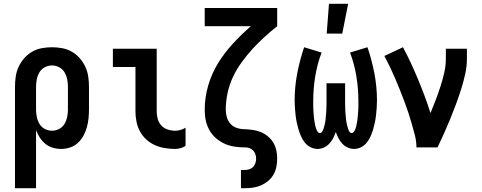

<svg xmlns="http://www.w3.org/2000/svg" viewBox="-20 -777 2540 1012"><path d="M59 215V-320Q59 -347 63 -374Q67 -401 78.5 -425.5Q90 -450 108 -470.5Q126 -491 149.5 -504.5Q173 -518 200 -523Q227 -528 254 -528Q281 -528 308 -523Q335 -518 358.5 -504.5Q382 -491 400 -470.5Q418 -450 429.5 -425.5Q441 -401 445 -374Q449 -347 449 -320V-200Q449 -176 446.5 -152Q444 -128 437.5 -105Q431 -82 419.5 -61Q408 -40 390 -23.5Q372 -7 349 0.5Q326 8 302 8Q280 8 258 1.5Q236 -5 219 -19Q202 -33 190 -51.5Q178 -70 170 -91V215ZM254 -88Q274 -88 292 -97.5Q310 -107 320 -124Q330 -141 334 -160.5Q338 -180 338 -200V-320Q338 -340 334 -359.5Q330 -379 320 -396Q310 -413 292 -422.5Q274 -432 254 -432Q234 -432 216 -422.5Q198 -413 188 -396Q178 -379 174 -359.5Q170 -340 170 -320V-200Q170 -180 174 -160.5Q178 -141 188 -124Q198 -107 216 -97.5Q234 -88 254 -88Z M903 8Q876 8 848.5 3.5Q821 -1 796.5 -12Q772 -23 751.5 -41.5Q731 -60 718 -84Q705 -108 699.5 -135Q694 -162 694 -189V-424H575V-520H806V-189Q806 -169 811.5 -149.5Q817 -130 830.5 -115.5Q844 -101 863.5 -94.5Q883 -88 903 -88Q917 -88 931.5 -92Q946 -96 958 -104V-8Q946 0 931.5 4Q917 8 903 8Z M1250 215V119H1270Q1282 119 1293.5 115.5Q1305 112 1313.5 103.5Q1322 95 1326 83Q1330 71 1330 60Q1330 44 1323.5 30Q1317 16 1303.5 8Q1290 0 1274.5 0Q1259 0 1244 -1Q1229 -2 1214 -4.5Q1199 -7 1184.5 -11.5Q1170 -16 1156.5 -23Q1143 -30 1130.5 -39Q1118 -48 1107.5 -59Q1097 -70 1089 -82.5Q1081 -95 1075 -109Q1069 -123 1065.5 -138Q1062 -153 1060.5 -168Q1059 -183 1059 -198Q1059 -263 1077.5 -326.5Q1096 -390 1130 -445Q1164 -500 1208.5 -548Q1253 -596 1302 -639H1059V-735H1441V-639Q1406 -611 1373 -581Q1340 -551 1310 -518Q1280 -485 1253.5 -448.5Q1227 -412 1208 -371.5Q1189 -331 1179.5 -287Q1170 -243 1170 -198Q1170 -178 1176 -158Q1182 -138 1195.5 -123.5Q1209 -109 1229 -102.5Q1249 -96 1269 -96H1270Q1292 -95 1313.5 -92Q1335 -89 1355.5 -80.5Q1376 -72 1393 -57.5Q1410 -43 1421 -24.5Q1432 -6 1436.5 16Q1441 38 1441 59Q1441 81 1436.5 103Q1432 125 1421 144Q1410 163 1393 177Q1376 191 1355.5 200Q1335 209 1313.5 212Q1292 215 1270 215Z M1654 8Q1635 8 1617 -1Q1599 -10 1587 -25Q1575 -40 1567 -58Q1559 -76 1553.5 -94.5Q1548 -113 1544 -132Q1540 -151 1538 -170Q1536 -189 1534.5 -208.5Q1533 -228 1533 -247Q1533 -319 1546.5 -389.5Q1560 -460 1583 -528L1675 -500Q1652 -439 1641.5 -374.5Q1631 -310 1631 -245Q1631 -238 1631 -230.5Q1631 -223 1631 -215.5Q1631 -208 1631.5 -200.5Q1632 -193 1632.5 -185.5Q1633 -178 1633.5 -170.5Q1634 -163 1635 -155.5Q1636 -148 1637 -140.5Q1638 -133 1639.5 -125.5Q1641 -118 1642.5 -111Q1644 -104 1647 -96.5Q1650 -89 1654.5 -82.5Q1659 -76 1666 -76Q1674 -76 1678.5 -83.5Q1683 -91 1685.5 -99Q1688 -107 1690 -114.5Q1692 -122 1693.5 -130Q1695 -138 1696 -146.5Q1697 -155 1697.5 -163Q1698 -171 1699 -179Q1700 -187 1700 -195Q1700 -203 1700.5 -211Q1701 -219 1701 -227.5Q1701 -236 1701 -244Q1701 -252 1701 -260V-338H1799V-260Q1799 -252 1799 -244Q1799 -236 1799 -227.5Q1799 -219 1799.5 -211Q1800 -203 1800 -195Q1800 -187 1801 -179Q1802 -171 1802.5 -163Q1803 -155 1804 -146.5Q1805 -138 1806.5 -130Q1808 -122 1810 -114.5Q1812 -107 1814.5 -99Q1817 -91 1821.5 -83.5Q1826 -76 1834 -76Q1841 -76 1845.5 -82.5Q1850 -89 1853 -96.5Q1856 -104 1857.5 -111Q1859 -118 1860.5 -125.5Q1862 -133 1863 -140.5Q1864 -148 1865 -155.5Q1866 -163 1866.5 -170.5Q1867 -178 1867.5 -185.5Q1868 -193 1868.5 -200.5Q1869 -208 1869 -215.5Q1869 -223 1869 -230.5Q1869 -238 1869 -245Q1869 -310 1858.5 -374.5Q1848 -439 1825 -500L1917 -528Q1940 -460 1953.5 -389.5Q1967 -319 1967 -247Q1967 -228 1965.5 -208.5Q1964 -189 1962 -170Q1960 -151 1956 -132Q1952 -113 1946.5 -94.5Q1941 -76 1933 -58Q1925 -40 1913 -25Q1901 -10 1883 -1Q1865 8 1846 8Q1829 8 1812.5 0.5Q1796 -7 1784 -20Q1772 -33 1764 -48.5Q1756 -64 1750 -81Q1744 -64 1736 -48.5Q1728 -33 1716 -20Q1704 -7 1687.5 0.5Q1671 8 1654 8ZM1702 -600 1714 -757H1815L1784 -600Z M2175 0Q2175 -32 2167 -63.5Q2159 -95 2150 -126Q2141 -157 2131 -187Q2121 -217 2109.5 -247.5Q2098 -278 2086 -307.5Q2074 -337 2061.5 -366.5Q2049 -396 2035 -425Q2021 -454 2006 -482L2104 -528Q2126 -487 2146 -444Q2166 -401 2184 -357.5Q2202 -314 2218.5 -270Q2235 -226 2249 -181Q2263 -215 2276.5 -250Q2290 -285 2301.5 -321Q2313 -357 2321.5 -393.5Q2330 -430 2330 -468V-520H2441V-468Q2441 -427 2432 -386.5Q2423 -346 2410.5 -306.5Q2398 -267 2383.5 -228Q2369 -189 2353.5 -151Q2338 -113 2321 -75Q2304 -37 2286 0Z"/></svg>

Font: Moesevka
Style: Bold
Weight: 700
Monospace: yes
Designer: Belleve Invis
Foundry: Belleve Invis
Version: Version 32.5.0; ttfautohint (v1.8.4)